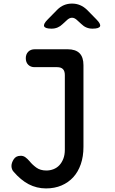

<svg xmlns="http://www.w3.org/2000/svg" viewBox="-20 -805 640 1072"><path d="M342 -386Q342 -408 331.5 -419Q321 -430 299 -430H173Q151 -430 137.5 -443.5Q124 -457 124 -480Q124 -502 137.5 -516Q151 -530 175 -530H357Q402 -530 424 -508Q446 -486 446 -441V15Q446 69 431 112Q416 155 389 184.5Q362 214 323.5 230.5Q285 247 237 247Q211 247 186.5 241Q162 235 140 223.5Q118 212 97 194.5Q76 177 57 155Q50 148 47 139Q44 130 44 122Q44 104 56.5 84.5Q69 65 94 65Q109 64 121 72.5Q133 81 145 95Q160 114 182.5 130.5Q205 147 239 147Q260 147 279 139.5Q298 132 311.5 117.5Q325 103 333.5 81.5Q342 60 342 31ZM268 -645Q232 -645 226.5 -658Q221 -671 246 -696L300 -751Q317 -768 337.5 -776.5Q358 -785 382 -785Q406 -785 426.5 -776.5Q447 -768 465 -751L518 -697Q544 -671 538.5 -658Q533 -645 496 -645Q478 -645 462.5 -651.5Q447 -658 434 -671L412 -691Q397 -706 382 -706Q367 -706 352 -691L329 -670Q317 -658 301.5 -651.5Q286 -645 268 -645Z"/></svg>

Font: Maple Mono Medium
Style: Regular
Weight: 500
Monospace: yes
Designer: subframe7536
Version: Version 7.000